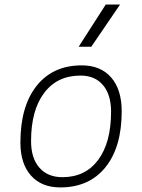

<svg xmlns="http://www.w3.org/2000/svg" viewBox="-20 -815 626 845"><path d="M245.1 9.8Q162.6 9.8 116.2 -42.5Q69.8 -94.7 69.8 -187.5Q69.8 -347.7 141.4 -437.5Q212.9 -527.3 339.8 -527.3Q422.9 -527.3 469.2 -474.1Q515.6 -420.9 515.6 -325.2Q515.6 -167.5 444.1 -78.9Q372.6 9.8 245.1 9.8ZM254.9 -35.2Q355.5 -35.2 412.1 -111.3Q468.8 -187.5 468.8 -323.7Q468.8 -398.4 433.3 -440.4Q397.9 -482.4 334 -482.4Q231.9 -482.4 174.3 -406Q116.7 -329.6 116.7 -193.8Q116.7 -119.1 153.3 -77.1Q189.9 -35.2 254.9 -35.2ZM326.2 -609.4 445.3 -794.9H508.3L381.8 -609.4Z"/></svg>

Font: Cascadia Mono PL ExtraLight
Style: Italic
Weight: 200
Italic angle: -10°
Monospace: yes
Designer: Aaron Bell
Foundry: Saja Typeworks
Version: Version 2404.023; ttfautohint (v1.8.4)